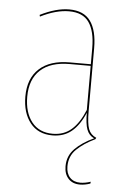

<svg xmlns="http://www.w3.org/2000/svg" viewBox="-53 -567 535 812"><g transform="rotate(5 214.5 -161.0)"><path d="M258 134Q258 164 274 181Q290 198 318 198Q338 198 362 190L361 198Q338 206 317 206Q286 206 268 186.5Q250 167 250 134Q250 90 280 59.5Q310 29 360 6Q338 -4 329 -28Q320 -52 320 -99Q297 -45 264 -18Q231 9 183 9Q122 9 88.5 -33.5Q55 -76 55 -145Q55 -222 100.5 -263.5Q146 -305 229 -305H319V-374Q319 -445 293 -482.5Q267 -520 208 -520Q153 -520 87 -487L85 -494Q153 -528 208 -528Q270 -528 298.5 -488.5Q327 -449 327 -374V-106Q327 -54 336 -30.5Q345 -7 369 3L366 9Q318 32 288 61Q258 90 258 134ZM319 -111V-298H230Q149 -298 106 -258.5Q63 -219 63 -145Q63 -78 94.5 -38Q126 2 184 2Q231 2 263.5 -26.5Q296 -55 319 -111Z"/></g></svg>

Font: Fira Sans Compressed Eight
Style: Regular
Weight: 100
Width: 1
Designer: bBox Type GmbH & Carrois Corporate GbR & Edenspiekermann AG
Foundry: bBox Type GmbH & Carrois Corporate GbR & Edenspiekermann AG
Version: Version 4.301